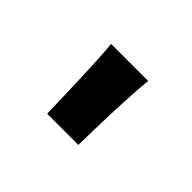

<svg xmlns="http://www.w3.org/2000/svg" viewBox="-58 -812 449 449"><g transform="rotate(45 167.0 -587.5)"><path d="M115.2 -477.1H218.3L219.7 -541.5C221.7 -622.1 225.6 -674.3 228 -698.2H105.5C108.4 -671.4 110.8 -624.5 113.3 -542Z"/></g></svg>

Font: HammersmithOne
Style: Regular
Weight: 400
Designer: Nicole Fally
Foundry: Nicole Fally
Version: Version 1.003